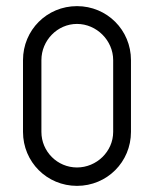

<svg xmlns="http://www.w3.org/2000/svg" viewBox="-20 -604 502 626"><path d="M231 -584C133 -584 55 -506 55 -408V-174C55 -76 133 2 231 2C329 2 407 -76 407 -174V-408C407 -506 329 -584 231 -584ZM231 -526C295 -526 349 -472 349 -408V-174C349 -110 295 -58 231 -58C167 -58 115 -110 115 -174V-408C115 -472 167 -526 231 -526Z"/></svg>

Font: bauhaus_2017
Style: _regular
Weight: 400
Version: Version 1.0